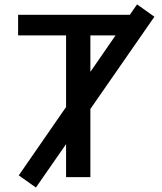

<svg xmlns="http://www.w3.org/2000/svg" viewBox="-20 -797 727 864"><path d="M61.5 -637.7V-730.5H564.5L596.7 -777.3L674.8 -721.7L386.7 -306.6V0H277.3V-148.4L141.6 46.9L64.5 -7.8L277.3 -315.4V-637.7ZM386.7 -473.6 500 -637.7H386.7Z"/></svg>

Font: GenEi M Gothic v2 Medium
Style: Regular
Weight: 500
Version: Version 2.0